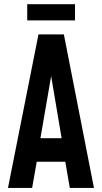

<svg xmlns="http://www.w3.org/2000/svg" viewBox="-20 -918 498 938"><path d="M19 0 168 -750H292L439 0H321L299 -128H159.5L137 0ZM177.5 -243H281L222 -593H238ZM113 -897.5H346.5V-818.5H113Z"/></svg>

Font: Mohave Light SemiBold
Style: Regular
Weight: 600
Version: Version 2.003